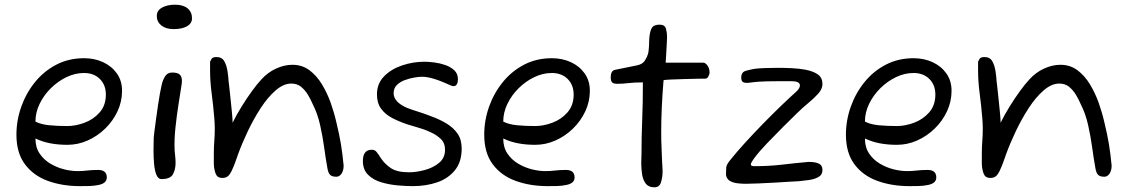

<svg xmlns="http://www.w3.org/2000/svg" viewBox="-20 -778 4802 818"><path d="M321 15Q245 15 183.5 -7.5Q122 -30 86 -78.5Q50 -127 50 -204Q50 -265 70.5 -323Q91 -381 129 -428Q167 -475 220 -502.5Q273 -530 338 -530Q383 -530 419.5 -513Q456 -496 478 -465Q500 -434 500 -391Q500 -345 480.5 -303.5Q461 -262 428 -230Q395 -198 353.5 -179.5Q312 -161 267 -161Q228 -161 194 -167.5Q160 -174 131 -188Q131 -150 149 -123.5Q167 -97 195 -80.5Q223 -64 253.5 -56.5Q284 -49 310 -49Q331 -49 352 -51.5Q373 -54 398 -54Q435 -54 435 -22Q435 3 400 10Q381 14 361 14.5Q341 15 321 15ZM267 -241Q302 -241 340 -255Q378 -269 404.5 -299Q431 -329 431 -375Q431 -416 405.5 -441.5Q380 -467 338 -467Q300 -467 263.5 -449.5Q227 -432 197 -402.5Q167 -373 149 -336Q131 -299 131 -260Q154 -248 189 -244.5Q224 -241 267 -241Z M720 -654Q687 -654 667.5 -669.5Q648 -685 648 -710Q648 -733 670 -745.5Q692 -758 726 -758Q760 -758 779 -742.5Q798 -727 798 -700Q798 -678 776.5 -666Q755 -654 720 -654ZM668 -15Q654 -15 646.5 -33Q639 -51 636.5 -79Q634 -107 634 -137Q634 -151 634.5 -165.5Q635 -180 635 -193Q635 -197 638 -219.5Q641 -242 645 -272Q649 -302 653.5 -331.5Q658 -361 661 -378Q664 -391 668 -412.5Q672 -434 682.5 -451.5Q693 -469 713 -469Q736 -469 745.5 -460.5Q755 -452 755 -434Q755 -429 754.5 -424Q754 -419 753 -413Q748 -381 740.5 -333.5Q733 -286 727.5 -234.5Q722 -183 724 -137Q725 -126 726.5 -111.5Q728 -97 728 -83Q728 -57 717 -36Q706 -15 668 -15Z M928 -20Q913 -20 906 -27Q899 -34 896 -47Q891 -64 891 -83V-122Q891 -154 893 -177.5Q895 -201 895 -229Q895 -239 894.5 -250.5Q894 -262 893 -275Q889 -324 882 -378Q875 -432 875 -476V-515Q881 -529 886.5 -532Q892 -535 902 -535Q926 -535 936 -516.5Q946 -498 949.5 -473.5Q953 -449 954 -431Q955 -424 957.5 -401Q960 -378 963 -349.5Q966 -321 968.5 -295Q971 -269 971 -255Q987 -288 1009 -323.5Q1031 -359 1053.5 -390Q1076 -421 1094 -440Q1120 -469 1155.5 -485.5Q1191 -502 1226 -502Q1267 -502 1298 -479Q1329 -456 1351.5 -419Q1374 -382 1389 -339.5Q1404 -297 1413 -257Q1426 -204 1432.5 -164Q1439 -124 1444 -73Q1444 -51 1435 -38Q1426 -25 1413 -25Q1394 -25 1386 -33.5Q1378 -42 1375 -61Q1368 -99 1361.5 -147Q1355 -195 1344 -244.5Q1333 -294 1312 -335Q1304 -354 1292 -374Q1280 -394 1263 -408Q1246 -422 1221 -422Q1188 -422 1154.5 -393Q1121 -364 1091 -318Q1061 -272 1036 -219.5Q1011 -167 994 -120Q989 -104 981.5 -84.5Q974 -65 966 -48Q959 -34 950.5 -27Q942 -20 928 -20Z M1739 15Q1712 15 1676 12Q1640 9 1605.5 -1Q1571 -11 1548.5 -33Q1526 -55 1526 -92Q1526 -140 1564 -140Q1577 -140 1584 -131L1593 -119Q1596 -115 1598.5 -110.5Q1601 -106 1605 -101Q1619 -80 1645 -62Q1671 -44 1723 -44Q1753 -44 1789 -53.5Q1825 -63 1850.5 -84Q1876 -105 1876 -140Q1876 -169 1858 -186Q1840 -203 1818 -213Q1808 -218 1795.5 -223Q1783 -228 1769 -232Q1756 -236 1743 -240Q1730 -244 1716 -248Q1680 -260 1650.5 -275.5Q1621 -291 1603.5 -315Q1586 -339 1586 -376Q1586 -422 1616.5 -453Q1647 -484 1693.5 -499.5Q1740 -515 1788 -515Q1806 -515 1830 -512Q1854 -509 1877 -501Q1900 -493 1915.5 -478.5Q1931 -464 1931 -440Q1931 -428 1926.5 -419.5Q1922 -411 1913 -411Q1907 -411 1903 -413Q1859 -433 1829.5 -442Q1800 -451 1778 -451Q1765 -451 1744.5 -447.5Q1724 -444 1704 -436.5Q1684 -429 1670.5 -415.5Q1657 -402 1657 -381Q1657 -343 1715 -318Q1736 -310 1762 -302Q1788 -294 1816 -283Q1852 -270 1882 -252Q1912 -234 1929.5 -208.5Q1947 -183 1947 -145Q1947 -88 1918 -52.5Q1889 -17 1842 -1Q1795 15 1739 15Z M2314 15Q2238 15 2176.5 -7.5Q2115 -30 2079 -78.5Q2043 -127 2043 -204Q2043 -265 2063.5 -323Q2084 -381 2122 -428Q2160 -475 2213 -502.5Q2266 -530 2331 -530Q2376 -530 2412.5 -513Q2449 -496 2471 -465Q2493 -434 2493 -391Q2493 -345 2473.5 -303.5Q2454 -262 2421 -230Q2388 -198 2346.5 -179.5Q2305 -161 2260 -161Q2221 -161 2187 -167.5Q2153 -174 2124 -188Q2124 -150 2142 -123.5Q2160 -97 2188 -80.5Q2216 -64 2246.5 -56.5Q2277 -49 2303 -49Q2324 -49 2345 -51.5Q2366 -54 2391 -54Q2428 -54 2428 -22Q2428 3 2393 10Q2374 14 2354 14.5Q2334 15 2314 15ZM2260 -241Q2295 -241 2333 -255Q2371 -269 2397.5 -299Q2424 -329 2424 -375Q2424 -416 2398.5 -441.5Q2373 -467 2331 -467Q2293 -467 2256.5 -449.5Q2220 -432 2190 -402.5Q2160 -373 2142 -336Q2124 -299 2124 -260Q2147 -248 2182 -244.5Q2217 -241 2260 -241Z M2768 20Q2743 20 2731 4Q2719 -12 2715.5 -36Q2712 -60 2712 -83Q2712 -94 2712.5 -104Q2713 -114 2713 -121Q2713 -193 2716 -266.5Q2719 -340 2719 -427Q2682 -427 2658 -424Q2634 -421 2610 -421Q2594 -421 2588 -427Q2582 -433 2582 -447Q2582 -463 2586.5 -470.5Q2591 -478 2598 -480L2696 -500Q2718 -505 2727.5 -520Q2737 -535 2741 -549Q2743 -557 2743.5 -564.5Q2744 -572 2745 -581Q2745 -589 2745.5 -596.5Q2746 -604 2746 -611Q2748 -643 2756.5 -658Q2765 -673 2790 -673Q2813 -673 2817.5 -655Q2822 -637 2822 -621Q2822 -610 2820.5 -587.5Q2819 -565 2818 -543Q2817 -521 2816 -511H2976Q2985 -511 2994 -499Q3003 -487 3003 -468Q3003 -462 2998 -452.5Q2993 -443 2986 -443Q2976 -443 2948.5 -442.5Q2921 -442 2889.5 -441Q2858 -440 2834 -439Q2810 -438 2807 -436Q2802 -376 2799.5 -320.5Q2797 -265 2797 -213Q2797 -179 2798.5 -147.5Q2800 -116 2801 -85Q2801 -80 2802 -70Q2803 -60 2803 -48Q2803 -25 2796.5 -2.5Q2790 20 2768 20Z M3157 5Q3142 5 3123 3Q3104 1 3090 -7Q3076 -15 3073 -33Q3073 -51 3074 -64Q3075 -77 3091 -96Q3118 -130 3155 -170.5Q3192 -211 3231.5 -251.5Q3271 -292 3308.5 -328Q3346 -364 3374 -389Q3388 -403 3388 -414Q3388 -432 3352 -432H3295Q3267 -432 3248.5 -431.5Q3230 -431 3213.5 -430Q3197 -429 3175 -426Q3171 -425 3167 -425Q3163 -425 3159 -425Q3150 -425 3144 -429.5Q3138 -434 3138 -448Q3138 -471 3158 -476.5Q3178 -482 3196 -485Q3213 -487 3238.5 -488Q3264 -489 3294 -489Q3323 -489 3354 -487.5Q3385 -486 3412 -481Q3447 -474 3465.5 -460Q3484 -446 3484 -420Q3484 -399 3466 -379Q3448 -359 3423 -338.5Q3398 -318 3376 -296Q3352 -273 3317 -238Q3282 -203 3248 -167.5Q3214 -132 3194 -105Q3187 -95 3183 -88.5Q3179 -82 3179 -77Q3179 -70 3194 -70Q3256 -70 3311.5 -76.5Q3367 -83 3412 -87Q3417 -88 3422 -88Q3427 -88 3431 -88Q3453 -88 3468.5 -81Q3484 -74 3484 -54Q3484 -33 3466.5 -23.5Q3449 -14 3425.5 -11Q3402 -8 3384 -6Q3375 -6 3346.5 -4Q3318 -2 3281.5 0Q3245 2 3211 3.5Q3177 5 3157 5Z M3855 15Q3779 15 3717.5 -7.5Q3656 -30 3620 -78.5Q3584 -127 3584 -204Q3584 -265 3604.5 -323Q3625 -381 3663 -428Q3701 -475 3754 -502.5Q3807 -530 3872 -530Q3917 -530 3953.5 -513Q3990 -496 4012 -465Q4034 -434 4034 -391Q4034 -345 4014.5 -303.5Q3995 -262 3962 -230Q3929 -198 3887.5 -179.5Q3846 -161 3801 -161Q3762 -161 3728 -167.5Q3694 -174 3665 -188Q3665 -150 3683 -123.5Q3701 -97 3729 -80.5Q3757 -64 3787.5 -56.5Q3818 -49 3844 -49Q3865 -49 3886 -51.5Q3907 -54 3932 -54Q3969 -54 3969 -22Q3969 3 3934 10Q3915 14 3895 14.5Q3875 15 3855 15ZM3801 -241Q3836 -241 3874 -255Q3912 -269 3938.5 -299Q3965 -329 3965 -375Q3965 -416 3939.5 -441.5Q3914 -467 3872 -467Q3834 -467 3797.5 -449.5Q3761 -432 3731 -402.5Q3701 -373 3683 -336Q3665 -299 3665 -260Q3688 -248 3723 -244.5Q3758 -241 3801 -241Z M4200 -20Q4185 -20 4178 -27Q4171 -34 4168 -47Q4163 -64 4163 -83V-122Q4163 -154 4165 -177.5Q4167 -201 4167 -229Q4167 -239 4166.5 -250.5Q4166 -262 4165 -275Q4161 -324 4154 -378Q4147 -432 4147 -476V-515Q4153 -529 4158.5 -532Q4164 -535 4174 -535Q4198 -535 4208 -516.5Q4218 -498 4221.5 -473.5Q4225 -449 4226 -431Q4227 -424 4229.5 -401Q4232 -378 4235 -349.5Q4238 -321 4240.5 -295Q4243 -269 4243 -255Q4259 -288 4281 -323.5Q4303 -359 4325.5 -390Q4348 -421 4366 -440Q4392 -469 4427.5 -485.5Q4463 -502 4498 -502Q4539 -502 4570 -479Q4601 -456 4623.5 -419Q4646 -382 4661 -339.5Q4676 -297 4685 -257Q4698 -204 4704.5 -164Q4711 -124 4716 -73Q4716 -51 4707 -38Q4698 -25 4685 -25Q4666 -25 4658 -33.5Q4650 -42 4647 -61Q4640 -99 4633.5 -147Q4627 -195 4616 -244.5Q4605 -294 4584 -335Q4576 -354 4564 -374Q4552 -394 4535 -408Q4518 -422 4493 -422Q4460 -422 4426.5 -393Q4393 -364 4363 -318Q4333 -272 4308 -219.5Q4283 -167 4266 -120Q4261 -104 4253.5 -84.5Q4246 -65 4238 -48Q4231 -34 4222.5 -27Q4214 -20 4200 -20Z"/></svg>

Font: Fuzzy Bubbles
Style: Regular
Weight: 400
Designer: Robert E. Leuschke
Foundry: Robert E. Leuschke
Version: Version 1.010; ttfautohint (v1.8.3)